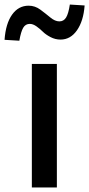

<svg xmlns="http://www.w3.org/2000/svg" viewBox="-45 -824 392 844"><path d="M40 -645 -25 -649Q-20 -720 8 -759.5Q36 -799 81 -799Q109 -799 132.5 -781.5Q156 -764 176.5 -747Q197 -730 216 -730Q235 -730 245.5 -747Q256 -764 262 -804L327 -800Q322 -732 293.5 -691Q265 -650 221 -650Q198 -650 177 -661Q156 -672 143.5 -684.5Q131 -697 115.5 -708Q100 -719 86 -719Q67 -719 57 -702Q47 -685 40 -645ZM95 0V-543H205V0Z"/></svg>

Font: Martel Sans DemiBold
Style: Regular
Weight: 600
Designer: Dan Reynolds and Mathieu Réguer
Foundry: Dan Reynolds and Mathieu Réguer
Version: Version 1.001;PS 001.001;hotconv 1.0.70;makeotf.lib2.5.58329